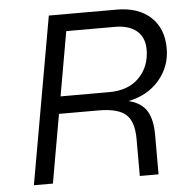

<svg xmlns="http://www.w3.org/2000/svg" viewBox="-49 -697 710 744"><g transform="rotate(-5 306.0 -325.0)"><path d="M328 -267H174L127 0H53L168 -650H432Q516 -650 564 -605.5Q612 -561 612 -484Q612 -413 567 -360.5Q522 -308 447 -293Q496 -281 517 -247.5Q538 -214 538 -153V0H465V-144Q465 -212 434 -239.5Q403 -267 328 -267ZM419 -584H230L186 -334H375Q450 -334 492 -377Q534 -420 534 -486Q534 -533 504 -558.5Q474 -584 419 -584Z"/></g></svg>

Font: Overused Grotesk
Style: Italic
Weight: 400
Italic angle: -10°
Version: Version 0.003